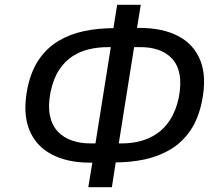

<svg xmlns="http://www.w3.org/2000/svg" viewBox="-20 -754 917 798"><path d="M347 24 367 -98 385 -78H353Q259 -78 193.5 -113Q128 -148 101 -216.5Q74 -285 94 -387Q109 -459 142 -507Q175 -555 222.5 -583.5Q270 -612 328.5 -624.5Q387 -637 454 -637H476L448 -616L467 -734H565L546 -616L527 -638H559Q656 -638 721 -604Q786 -570 813 -502Q840 -434 819 -331Q804 -259 770.5 -210.5Q737 -162 688.5 -133Q640 -104 581.5 -91.5Q523 -79 458 -79H435L464 -99L445 24ZM373 -134 444 -580 461 -558H426Q388 -558 351 -549.5Q314 -541 282 -520.5Q250 -500 226 -464Q202 -428 190 -371Q179 -314 187.5 -273.5Q196 -233 220 -207.5Q244 -182 279 -170Q314 -158 353 -158H396ZM470 -135 452 -158H488Q525 -158 561.5 -167Q598 -176 630.5 -197.5Q663 -219 687 -256Q711 -293 723 -348Q734 -406 726 -446Q718 -486 694.5 -511Q671 -536 636 -547.5Q601 -559 559 -558H517L541 -581Z"/></svg>

Font: Nunito Sans 7pt SemiCondensed Medium
Style: Italic
Weight: 500
Width: 4
Italic angle: -9°
Designer: Vernon Adams
Foundry: Vernon Adams
Version: Version 3.101;gftools[0.9.27]